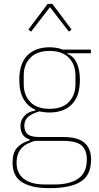

<svg xmlns="http://www.w3.org/2000/svg" viewBox="-20 -763 514 995"><path d="M452 64Q452 144 399 178Q346 212 236 212Q184 212 148 203Q112 194 89 177.5Q66 161 55.5 136.5Q45 112 45 80Q45 29 68 3Q91 -23 133 -35V-41Q110 -47 98 -65.5Q86 -84 86 -110Q86 -142 108.5 -164.5Q131 -187 162 -189V-195Q123 -212 101.5 -250.5Q80 -289 80 -349Q80 -434 122 -476Q164 -518 237 -518Q275 -518 305 -506H451V-487H329V-483Q358 -475 376 -440Q394 -405 394 -349Q394 -264 352 -222Q310 -180 237 -180Q209 -180 185 -186Q146 -175 126 -157.5Q106 -140 106 -111Q106 -82 123.5 -67.5Q141 -53 184 -53H306Q384 -53 418 -23Q452 7 452 64ZM237 -199Q303 -199 337 -234.5Q371 -270 371 -326V-372Q371 -428 337 -463.5Q303 -499 237 -499Q171 -499 137 -463.5Q103 -428 103 -372V-326Q103 -270 137 -234.5Q171 -199 237 -199ZM430 64Q430 15 403 -9Q376 -33 304 -33H161Q140 -27 123 -18.5Q106 -10 93 3.5Q80 17 73 35.5Q66 54 66 81Q66 135 104 164Q142 193 212 193H261Q343 193 386.5 162Q430 131 430 64ZM251 -743 351 -610 337 -599 239 -726 141 -599 127 -610 227 -743Z"/></svg>

Font: IBM Plex Sans Condensed Thin
Style: Regular
Weight: 100
Width: 3
Designer: Mike Abbink, Paul van der Laan, Pieter van Rosmalen
Foundry: Bold Monday
Version: Version 1.3